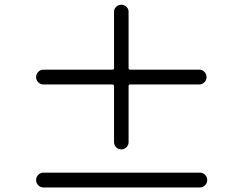

<svg xmlns="http://www.w3.org/2000/svg" viewBox="-20 -823 1040 823"><path d="M834 -524.4Q846.7 -524.4 856 -515.1Q865.2 -505.9 865.2 -492.7Q865.2 -479.5 856 -470.2Q846.7 -460.9 834 -460.9H538.1Q531.2 -460.9 531.2 -454.1V-213.9Q531.2 -201.2 522 -191.9Q512.7 -182.6 500 -182.6Q487.3 -182.6 478 -191.9Q468.8 -201.2 468.8 -213.9V-454.1Q468.8 -460.9 461.9 -460.9H166Q153.3 -460.9 144 -470.2Q134.8 -479.5 134.8 -492.7Q134.8 -505.9 144 -515.1Q153.3 -524.4 166 -524.4H461.9Q468.8 -524.4 468.8 -531.2V-772.5Q468.8 -785.2 478 -793.9Q487.3 -802.7 500 -802.7Q512.7 -802.7 522 -793.9Q531.2 -785.2 531.2 -772.5V-531.2Q531.2 -524.4 538.1 -524.4ZM166 -83H836.9Q849.6 -83 858.9 -73.7Q868.2 -64.5 868.2 -51.3Q868.2 -38.1 858.9 -28.8Q849.6 -19.5 836.9 -19.5H166Q153.3 -19.5 144 -28.8Q134.8 -38.1 134.8 -51.3Q134.8 -64.5 144 -73.7Q153.3 -83 166 -83Z"/></svg>

Font: Gen Jyuu Gothic Normal
Style: Regular
Weight: 300
Designer: [Source Han Sans]
Ryoko NISHIZUKA  (kana & ideographs); Paul D. Hunt (Latin, Greek & Cyrillic); Wenlong ZHANG  (bopomofo
Version: Version 1.002.20150607